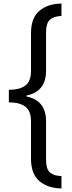

<svg xmlns="http://www.w3.org/2000/svg" viewBox="-20 -871 406 1084"><path d="M327 193Q251 192 203 152Q155 112 155 24V-187Q155 -245 123 -269Q91 -293 30 -293V-364Q91 -364 123 -388Q155 -412 155 -470V-683Q155 -771 203 -810.5Q251 -850 327 -851V-781Q284 -779 262 -760Q240 -741 240 -686V-472Q240 -354 130 -332V-326Q240 -304 240 -186V29Q240 84 262 103Q284 122 327 123Z"/></svg>

Font: Noto Sans Tamil UI SemiCondensed
Style: Regular
Weight: 400
Width: 4
Designer: Jelle Bosma - Monotype Design Team
Foundry: Monotype Imaging Inc.
Version: Version 2.004